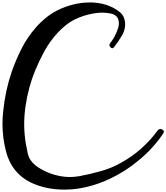

<svg xmlns="http://www.w3.org/2000/svg" viewBox="-28 -1530 1356 1566"><path d="M870.1 -1176.8Q878.9 -1188.5 888.7 -1203.1Q899.4 -1218.8 908.2 -1236.3Q925.8 -1268.6 936.5 -1304.7Q946.3 -1340.8 937.5 -1369.1Q932.6 -1387.7 916 -1401.4Q899.4 -1415 869.1 -1420.9Q800.8 -1433.6 726.6 -1418.9Q651.4 -1404.3 589.8 -1375Q546.9 -1354.5 509.8 -1325.2Q472.7 -1295.9 440.4 -1260.7Q379.9 -1194.3 335 -1114.3Q291 -1033.2 258.8 -955.1Q202.1 -816.4 179.7 -660.2Q157.2 -503.9 183.6 -354.5Q189.5 -324.2 196.3 -288.1Q203.1 -252.9 219.7 -226.6Q237.3 -200.2 261.7 -180.7Q287.1 -161.1 314.5 -146.5Q383.8 -108.4 460.9 -93.8Q539.1 -79.1 617.2 -92.8Q707 -109.4 796.9 -134.8Q886.7 -160.2 965.8 -206.1Q1052.7 -254.9 1126 -320.3Q1199.2 -385.7 1257.8 -465.8Q1272.5 -485.4 1294.9 -473.6Q1308.6 -465.8 1308.6 -456.1Q1308.6 -449.2 1302.7 -440.4Q1262.7 -380.9 1211.9 -325.2Q1162.1 -270.5 1103.5 -222.7Q997.1 -132.8 869.1 -72.3Q741.2 -11.7 606.4 8.8Q553.7 16.6 499 16.6Q460 16.6 419.9 12.7Q323.2 2.9 239.3 -34.2Q153.3 -72.3 97.7 -139.6Q43 -206.1 20.5 -296.9Q-7.8 -406.2 -7.8 -520.5Q-7.8 -571.3 -2 -623Q15.6 -793 67.4 -944.3Q100.6 -1040 148.4 -1134.8Q196.3 -1228.5 264.6 -1305.7Q300.8 -1347.7 343.8 -1382.8Q386.7 -1418 437.5 -1444.3Q500 -1476.6 576.2 -1495.1Q639.6 -1509.8 703.1 -1509.8Q715.8 -1509.8 727.5 -1509.8Q768.6 -1507.8 807.6 -1499Q846.7 -1490.2 880.9 -1473.6Q919.9 -1455.1 951.2 -1429.7Q982.4 -1404.3 990.2 -1359.4Q1000 -1299.8 968.8 -1244.1Q937.5 -1189.5 902.3 -1145.5Q889.6 -1127.9 873 -1144.5Q857.4 -1160.2 870.1 -1176.8Z"/></svg>

Font: Digory Doodles
Style: Regular
Weight: 400
Designer: Holds Worth Design
Version: Version 1.0